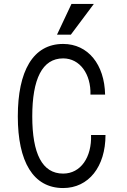

<svg xmlns="http://www.w3.org/2000/svg" viewBox="-20 -938 640 970"><path d="M299 -643C384 -643 440 -563 437 -460H511C508 -612 425 -716 299 -716C146 -716 70 -578 70 -350C70 -122 147 12 299 12C428 12 513 -96 513 -256H440C444 -144 388 -61 299 -61C193 -61 143 -162 143 -350C143 -538 193 -643 299 -643ZM341 -918 268 -763H338L454 -918Z"/></svg>

Font: Fliege Mono Light
Style: Regular
Weight: 300
Version: Version 0.020;Glyphs 3.3 (3306)